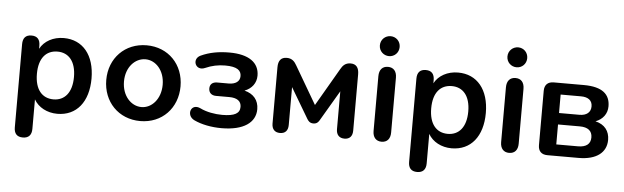

<svg xmlns="http://www.w3.org/2000/svg" viewBox="-53 -900 4179 1285"><g transform="rotate(5 2037.0 -257.0)"><path d="M131 188C170 188 190 166 190 125V-73C219 -22 278 10 347 10C476 10 555 -88 555 -245C555 -402 475 -499 347 -499C276 -499 216 -466 188 -413V-434C188 -475 169 -497 130 -497C91 -497 72 -475 72 -434V125C72 166 91 188 131 188ZM313 -84C237 -84 188 -139 188 -245C188 -351 237 -405 313 -405C387 -405 437 -351 437 -245C437 -139 387 -84 313 -84Z M904 10C1050 10 1153 -98 1153 -245C1153 -391 1050 -499 904 -499C758 -499 654 -391 654 -245C654 -98 758 10 904 10ZM904 -84C834 -84 773 -149 773 -245C773 -341 834 -405 904 -405C973 -405 1033 -341 1033 -245C1033 -149 973 -84 904 -84Z M1450 10C1598 10 1678 -47 1678 -137C1678 -198 1643 -239 1582 -254C1630 -272 1660 -311 1660 -361C1660 -448 1591 -499 1460 -499C1389 -499 1326 -488 1268 -461C1211 -434 1243 -354 1306 -382C1349 -401 1392 -410 1439 -410C1520 -410 1547 -386 1547 -348C1547 -312 1518 -292 1472 -292H1395C1364 -292 1346 -276 1346 -248C1346 -220 1364 -202 1395 -202H1484C1536 -202 1565 -182 1565 -143C1565 -100 1532 -79 1447 -79C1398 -79 1341 -89 1299 -110C1232 -142 1205 -56 1265 -27C1315 -3 1382 10 1450 10Z M1843 8C1878 8 1897 -13 1897 -51V-305L2018 -101C2025 -90 2035 -75 2060 -75C2084 -75 2094 -89 2101 -101L2221 -305V-51C2221 -13 2241 8 2276 8C2311 8 2330 -13 2330 -51V-429C2330 -473 2312 -497 2274 -497C2238 -497 2221 -477 2207 -452L2060 -199L1912 -452C1899 -475 1882 -497 1845 -497C1806 -497 1788 -473 1788 -429V-51C1788 -13 1808 8 1843 8Z M2525 7C2563 7 2584 -18 2584 -60V-428C2584 -472 2562 -496 2525 -496C2488 -496 2466 -472 2466 -428V-60C2466 -18 2488 7 2525 7ZM2525 -568C2561 -568 2591 -596 2591 -635C2591 -674 2561 -702 2525 -702C2489 -702 2458 -674 2458 -635C2458 -596 2489 -568 2525 -568Z M2780 188C2819 188 2839 166 2839 125V-73C2868 -22 2927 10 2996 10C3125 10 3204 -88 3204 -245C3204 -402 3124 -499 2996 -499C2925 -499 2865 -466 2837 -413V-434C2837 -475 2818 -497 2779 -497C2740 -497 2721 -475 2721 -434V125C2721 166 2740 188 2780 188ZM2962 -84C2886 -84 2837 -139 2837 -245C2837 -351 2886 -405 2962 -405C3036 -405 3086 -351 3086 -245C3086 -139 3036 -84 2962 -84Z M3382 7C3420 7 3441 -18 3441 -60V-428C3441 -472 3419 -496 3382 -496C3345 -496 3323 -472 3323 -428V-60C3323 -18 3345 7 3382 7ZM3382 -568C3418 -568 3448 -596 3448 -635C3448 -674 3418 -702 3382 -702C3346 -702 3315 -674 3315 -635C3315 -596 3346 -568 3382 -568Z M3639 0H3849C3969 0 4035 -53 4035 -137C4035 -196 4003 -239 3940 -254C3988 -272 4018 -311 4018 -361C4018 -442 3966 -489 3841 -489H3639C3599 -489 3577 -467 3577 -427V-62C3577 -22 3599 0 3639 0ZM3838 -77H3692V-211H3838C3893 -211 3922 -188 3922 -144C3922 -100 3893 -77 3838 -77ZM3829 -288H3692V-412H3829C3877 -412 3905 -391 3905 -351C3905 -311 3877 -288 3829 -288Z"/></g></svg>

Font: SN Pro SemiBold
Style: Regular
Weight: 600
Designer: Tobias Whetton
Foundry: Supernotes
Version: Version 1.003;Glyphs 3.3 (3324)